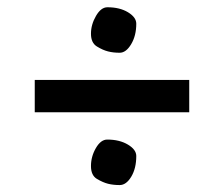

<svg xmlns="http://www.w3.org/2000/svg" viewBox="-20 -561 632 542"><path d="M283.2 -540.5Q317.9 -540.5 341.3 -526.4Q364.7 -512.2 364.7 -494.1Q364.7 -460.4 350.3 -436.3Q335.9 -412.1 317.9 -412.1Q299.8 -412.1 285.2 -415.8Q270.5 -419.4 253.7 -429.7Q236.8 -439.9 236.8 -465.8Q236.8 -491.7 251 -516.1Q265.1 -540.5 283.2 -540.5ZM282.7 -167Q317.4 -167 341.1 -152.8Q364.7 -138.7 364.7 -120.6Q364.7 -85.9 350.6 -62.3Q336.4 -38.6 317.9 -38.6Q299.8 -38.6 285.2 -42.2Q270.5 -45.9 253.7 -55.9Q236.8 -65.9 236.8 -92.3Q236.8 -119.1 250.7 -143.1Q264.6 -167 282.7 -167ZM78.1 -335.4H514.2V-244.1H78.1Z"/></svg>

Font: NoticiaText-Bold
Style: Bold
Weight: 700
Designer: JM Sole
Foundry: JM Sole
Version: Version 1.003